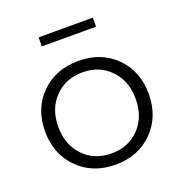

<svg xmlns="http://www.w3.org/2000/svg" viewBox="-127 -807 869 919"><g transform="rotate(-20 308.0 -347.5)"><path d="M168.9 -696.8H444.8V-650.9H168.9ZM571.8 -263.2Q571.8 -146.5 497.8 -72.3Q423.8 2 308.1 2Q192.4 2 118.2 -72.3Q43.9 -146.5 43.9 -263.2Q43.9 -378.9 118.2 -452.4Q192.4 -525.9 308.1 -525.9Q423.8 -525.9 497.8 -452.4Q571.8 -378.9 571.8 -263.2ZM110.8 -262.2Q110.8 -170.4 166 -112.8Q221.2 -55.2 308.1 -55.2Q395 -55.2 450 -112.8Q504.9 -170.4 504.9 -262.2Q504.9 -353 449.7 -410.4Q394.5 -467.8 308.1 -467.8Q221.7 -467.8 166.3 -410.4Q110.8 -353 110.8 -262.2Z"/></g></svg>

Font: Montserrat arm Light
Style: Regular
Weight: 300
Designer: Julieta Ulanovsky
Foundry: Julieta Ulanovsky
Version: Version 6.000;PS 006.000;hotconv 1.0.88;makeotf.lib2.5.64775